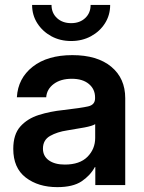

<svg xmlns="http://www.w3.org/2000/svg" viewBox="-20 -749 581 777"><path d="M211.9 8.3Q134.8 8.3 84.2 -30.5Q33.7 -69.3 33.7 -146.5Q33.7 -205.1 62.3 -237.1Q90.8 -269 137 -283.7Q183.1 -298.3 236.3 -303.7Q308.1 -312 336.4 -318.4Q364.7 -324.7 364.7 -351.1V-355Q364.7 -388.2 339.6 -409.2Q314.5 -430.2 270.5 -430.2Q225.6 -430.2 197.5 -409.2Q169.4 -388.2 167 -355.5H48.3Q52.7 -432.1 112.3 -479Q171.9 -525.9 272.9 -525.9Q373.5 -525.9 430.2 -479Q486.8 -432.1 486.8 -351.6V0H365.7V-72.8H363.8Q345.2 -38.6 310.1 -15.1Q274.9 8.3 211.9 8.3ZM242.2 -83Q302.7 -83 334 -114.5Q365.2 -146 365.2 -190.9V-246.6Q354 -239.3 321.8 -233.2Q289.6 -227.1 251.5 -221.2Q211.9 -215.3 182.9 -199Q153.8 -182.6 153.8 -147.5Q153.8 -117.2 177.7 -100.1Q201.7 -83 242.2 -83ZM268.1 -583Q223.1 -583 187.5 -602.5Q151.9 -622.1 130.9 -655Q109.9 -688 109.9 -729H188.5Q188.5 -696.3 210.7 -675.8Q232.9 -655.3 268.1 -655.3Q302.7 -655.3 324.7 -675.8Q346.7 -696.3 346.7 -729H425.8Q425.8 -688 405 -655Q384.3 -622.1 348.4 -602.5Q312.5 -583 268.1 -583Z"/></svg>

Font: Inter Display SemiBold
Style: Regular
Weight: 600
Designer: Rasmus Andersson
Foundry: rsms
Version: Version 4.001;git-9221beed3